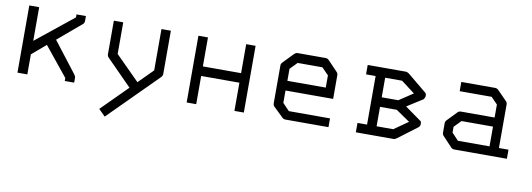

<svg xmlns="http://www.w3.org/2000/svg" viewBox="-51 -779 3343 1207"><g transform="rotate(10 1620.0 -175.5)"><path d="M120 -177V-49H57V-478H120V-263L359 -455V-474H419V-443Q419 -429.5 410 -422L260 -295L410 -101Q419 -88.5 419 -80V-49H359V-68L209 -253Z M767 -78 606 -241Q597 -250 597 -262V-476H657V-274L810 -121L901 -212V-476H961V-200Q961 -188 952 -179L645 128L603 86Z M1137 -475H1198V-290H1442V-475H1502V-49H1442V-229H1198V-49H1137Z M1736 -231V-152L1779 -107H2042V-51H1767Q1755 -51 1747 -59L1685 -119Q1677 -127 1677 -140V-382Q1677 -392 1687 -402L1748 -465Q1759 -476 1770 -476H1951Q1961 -476 1972 -465L2031 -403Q2040 -394 2040 -383V-231ZM1737 -293H1982V-371L1939 -415H1781L1737 -370Z M2278 -109V-419H2217V-479H2460Q2470 -479 2482 -470L2602 -371Q2610 -365.5 2610 -351Q2610 -341.5 2601 -328L2500 -264L2601 -192Q2610 -188.5 2610 -172Q2610 -159 2601 -150L2479 -58Q2467 -49 2458 -49H2217V-109ZM2446 -233H2339V-109H2445L2535 -172ZM2445 -294 2534 -353 2447 -419H2339V-294Z M3060 -108V-234H2859L2816 -190V-153L2858 -108ZM3120 -108H3181V-50H2845Q2833 -50 2824 -59L2766 -121Q2757 -130 2757 -142V-202Q2757 -214 2766 -223L2825 -284Q2833 -292 2846 -292H3060V-375L3019 -417H2815V-476H3031Q3043 -476 3052 -467L3111 -407Q3120 -398 3120 -387Z"/></g></svg>

Font: 3270 Nerd Font
Style: Regular
Weight: 400
Monospace: yes
Version: Version 3.0.1;Nerd Fonts 3.3.0